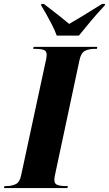

<svg xmlns="http://www.w3.org/2000/svg" viewBox="-65 -951 551 971"><path d="M-45 0 -42 -10H-32Q-7 -10 14 -19.5Q35 -29 42 -65L165 -636Q169 -652 170 -661Q171 -670 171 -674Q171 -694 155 -699Q139 -704 113 -704H103L105 -714H427L425 -704H414Q387 -704 366 -694.5Q345 -685 337 -647L218 -89Q214 -72 212 -60.5Q210 -49 210 -40Q210 -21 226 -15.5Q242 -10 267 -10H278L276 0ZM222 -771Q213 -796 198 -825.5Q183 -855 168 -881.5Q153 -908 143 -924L144 -931H157Q202 -897 232 -873Q262 -849 285 -830Q315 -847 355.5 -872Q396 -897 451 -931H466L465 -924Q425 -881 394 -844Q363 -807 334 -771Z"/></svg>

Font: Noto Serif Display ExtraCondensed Black
Style: Italic
Weight: 900
Width: 2
Italic angle: -12°
Designer: Monotype Design Team
Foundry: Monotype Imaging Inc.
Version: Version 2.009